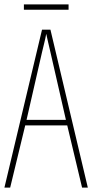

<svg xmlns="http://www.w3.org/2000/svg" viewBox="-20 -848 417 868"><path d="M351 0 284 -281H94L26 0H0L170 -714H208L377 0ZM208 -612Q202 -637 198 -655Q194 -673 189 -695Q185 -673 180.5 -655.5Q176 -638 170 -612L100 -306H278ZM290 -828V-804H88V-828Z"/></svg>

Font: Noto Sans Thai Looped ExtraCondensed Thin
Style: Regular
Weight: 100
Width: 2
Designer: Sasikarn Vongin, Ben Mitchell
Foundry: The Fontpad Ltd
Version: Version 1.001; ttfautohint (v1.8.4.7-5d5b)